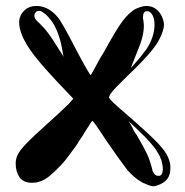

<svg xmlns="http://www.w3.org/2000/svg" viewBox="-20 -696 628 651"><path d="M416 -285.2C436.5 -266.6 450.2 -252.9 459 -244.1C467.8 -236.3 477.5 -225.6 489.3 -212.9C501 -199.2 509.8 -188.5 513.7 -179.7C519.5 -171.9 523.4 -163.1 527.3 -152.3C530.3 -141.6 532.2 -131.8 532.2 -121.1C531.2 -106.4 526.4 -99.6 517.6 -99.6C512.7 -99.6 507.8 -101.6 503.9 -105.5C500 -110.4 497.1 -115.2 496.1 -122.1C491.2 -141.6 485.4 -159.2 478.5 -173.8C471.7 -188.5 460 -210 443.4 -238.3C440.4 -243.2 437.5 -246.1 435.5 -250C434.6 -252 431.6 -256.8 428.7 -263.7C425.8 -270.5 420.9 -277.3 416 -285.2ZM113.3 -659.2C114.3 -659.2 117.2 -658.2 119.1 -658.2C123 -656.2 127 -653.3 133.8 -648.4C140.6 -642.6 146.5 -635.7 153.3 -627C160.2 -618.2 167 -605.5 173.8 -589.8C180.7 -572.3 186.5 -553.7 190.4 -531.2C193.4 -514.6 195.3 -504.9 195.3 -503.9L194.3 -504.9V-505.9C167 -549.8 149.4 -576.2 141.6 -585.9C133.8 -596.7 121.1 -610.4 103.5 -627C98.6 -631.8 96.7 -636.7 96.7 -642.6C96.7 -647.5 97.7 -652.3 101.6 -654.3C103.5 -658.2 108.4 -659.2 113.3 -659.2ZM174.8 -638.7C154.3 -663.1 129.9 -675.8 103.5 -675.8C86.9 -675.8 73.2 -670.9 62.5 -660.2C50.8 -649.4 44.9 -635.7 44.9 -618.2C44.9 -615.2 45.9 -609.4 46.9 -601.6C51.8 -579.1 63.5 -553.7 82 -527.3C100.6 -500 131.8 -463.9 174.8 -418L228.5 -361.3L213.9 -344.7C195.3 -326.2 168 -300.8 130.9 -267.6C90.8 -231.4 64.5 -206.1 51.8 -189.5C39.1 -173.8 33.2 -158.2 33.2 -141.6C33.2 -122.1 38.1 -106.4 46.9 -93.8C56.6 -82 70.3 -76.2 87.9 -76.2C96.7 -76.2 105.5 -77.1 113.3 -80.1C124 -83 136.7 -89.8 148.4 -99.6C162.1 -111.3 173.8 -122.1 183.6 -132.8C195.3 -144.5 207 -159.2 218.8 -175.8C232.4 -193.4 242.2 -207 248 -217.8C255.9 -228.5 263.7 -241.2 272.5 -255.9C285.2 -276.4 292 -286.1 293 -286.1C295.9 -286.1 311.5 -263.7 340.8 -218.8C372.1 -172.9 396.5 -139.6 412.1 -119.1C429.7 -99.6 446.3 -85.9 462.9 -77.1C481.4 -68.4 493.2 -64.5 499 -64.5C504.9 -64.5 512.7 -66.4 523.4 -71.3C545.9 -81.1 557.6 -98.6 557.6 -124V-133.8C555.7 -155.3 544.9 -177.7 525.4 -199.2C505.9 -222.7 462.9 -261.7 396.5 -319.3C370.1 -341.8 354.5 -356.4 350.6 -363.3C349.6 -364.3 349.6 -365.2 349.6 -366.2C350.6 -370.1 352.5 -375 356.4 -379.9C362.3 -388.7 380.9 -408.2 413.1 -439.5C470.7 -494.1 506.8 -535.2 519.5 -561.5C530.3 -582 536.1 -599.6 536.1 -612.3C536.1 -620.1 533.2 -629.9 528.3 -641.6C516.6 -664.1 499 -675.8 476.6 -675.8C467.8 -675.8 455.1 -672.9 440.4 -666C423.8 -657.2 409.2 -642.6 394.5 -623C379.9 -603.5 358.4 -567.4 329.1 -513.7C328.1 -512.7 320.3 -501 307.6 -476.6L288.1 -441.4C285.2 -441.4 268.6 -469.7 239.3 -525.4C205.1 -591.8 183.6 -629.9 174.8 -638.7ZM465.8 -628.9C464.8 -630.9 464.8 -633.8 464.8 -637.7C464.8 -651.4 469.7 -658.2 478.5 -658.2C485.4 -658.2 491.2 -654.3 496.1 -646.5C501 -638.7 503.9 -627 503.9 -612.3V-607.4C502.9 -594.7 501 -582 496.1 -568.4C492.2 -556.6 485.4 -543 476.6 -529.3C466.8 -516.6 459 -506.8 454.1 -500C437.5 -481.4 428.7 -470.7 426.8 -468.8L423.8 -465.8L429.7 -481.4C444.3 -517.6 455.1 -543.9 460 -560.5C464.8 -577.1 467.8 -592.8 467.8 -609.4C467.8 -614.3 466.8 -621.1 465.8 -628.9Z"/></svg>

Font: Puffy Slushy
Style: Regular
Weight: 400
Designer: Intuisi Creative
Foundry: Intuisi Creative
Version: Version 001.000